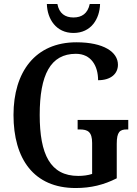

<svg xmlns="http://www.w3.org/2000/svg" viewBox="-20 -937 692 967"><path d="M350 -771C439 -771 482 -842 484 -917H432C422 -869 392 -849 350 -849C308 -849 278 -869 269 -917H216C218 -842 262 -771 350 -771ZM361 10C438 10 503 -6 568 -39V-213C568 -273 584 -285 618 -285H626V-333H371V-285H382C422 -285 444 -273 444 -217V-61C423 -54 398 -51 374 -51C233 -51 180 -160 180 -358C180 -560 234 -666 362 -666C440 -666 474 -604 474 -533C539 -533 574 -566 574 -611C574 -675 502 -724 365 -724C157 -724 48 -574 48 -358C48 -137 150 10 361 10Z"/></svg>

Font: Noto Serif Tamil Condensed SemiBold
Style: Regular
Weight: 600
Width: 3
Designer: Indian Type Foundry, Tom Grace, and the Monotype Design Team
Foundry: Monotype Imaging Inc.
Version: Version 2.004